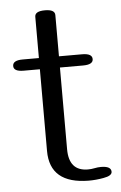

<svg xmlns="http://www.w3.org/2000/svg" viewBox="-51 -711 477 759"><g transform="rotate(-5 187.5 -331.0)"><path d="M270.5 11.7Q116.2 10.7 116.2 -119.6V-443.8H51.8Q12.2 -443.8 12.2 -465.8Q12.2 -488.3 51.8 -488.3H116.2V-651.9Q116.2 -674.3 156.2 -674.3Q195.8 -674.3 195.8 -651.9V-488.3H287.6Q327.6 -488.3 327.6 -465.8Q327.6 -443.8 287.6 -443.8H195.8V-119.6Q195.8 -33.2 270.5 -32.7Q284.7 -32.7 297.4 -35.4Q310.1 -38.1 322.8 -38.1Q363.3 -38.1 363.3 -15.6Q363.3 0.5 329.1 6.3Q299.8 11.7 270.5 11.7Z"/></g></svg>

Font: Gayathri
Style: Regular
Weight: 400
Designer: Binoy Dominic <binoy.domenic@gmail.com>
Foundry: SMC
Version: Version 1.000